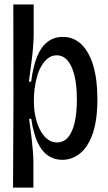

<svg xmlns="http://www.w3.org/2000/svg" viewBox="-20 -700 481 855"><path d="M38 135.3 40 -271.7 39.3 -680H130V-551.7Q130 -527.3 127.7 -495.7Q125.3 -464 120.3 -424.2Q115.3 -384.3 108.7 -336.3H118.7Q127 -403 144.8 -447.2Q162.7 -491.3 191.5 -513.5Q220.3 -535.7 260.3 -535.7Q307.7 -535.7 342.2 -502.8Q376.7 -470 395.2 -408.2Q413.7 -346.3 413.7 -259Q413.7 -166.3 393.3 -106.5Q373 -46.7 337.3 -17.5Q301.7 11.7 257 11.7Q221.7 11.7 193.7 -7.3Q165.7 -26.3 147 -67Q128.3 -107.7 119.3 -171H109.7Q112 -150.3 115.7 -125.5Q119.3 -100.7 121.8 -75.7Q124.3 -50.7 126.5 -26.3Q128.7 -2 128.7 21V135.3ZM234.3 -65.7Q263.7 -65.7 283.2 -88.7Q302.7 -111.7 312.5 -154.3Q322.3 -197 322.3 -255Q322.3 -322 311 -366Q299.7 -410 279.8 -431.8Q260 -453.7 232.3 -453.7Q210 -453.7 193.2 -440.2Q176.3 -426.7 164 -405.3Q151.7 -384 144.5 -357.5Q137.3 -331 134.2 -305.3Q131 -279.7 131 -259V-244.3Q131 -215 137.2 -183.8Q143.3 -152.7 156.5 -125.5Q169.7 -98.3 189.2 -82Q208.7 -65.7 234.3 -65.7Z"/></svg>

Font: Bricolage Grotesque 96pt ExtraBold SemiCondensed
Style: Regular
Weight: 800
Width: 4
Version: Version 1.001;gftools[0.9.33.dev8+g029e19f]